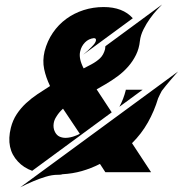

<svg xmlns="http://www.w3.org/2000/svg" viewBox="-20 -760 807 845"><path d="M68.8 64.5 763.7 -445.3Q760.7 -441.9 751.7 -431.9Q742.7 -421.9 731.7 -408.9Q720.7 -396 709.7 -382.6Q698.7 -369.1 691.9 -359.9Q687.5 -352.5 683.6 -343.8Q679.7 -335 675.8 -327.1Q659.2 -271.5 630.9 -221.2Q602.5 -170.9 561 -129.9L645 -2H443.8L419.9 -38.6Q380.4 -18.6 339.8 -7.1Q299.3 4.4 254.9 6.8Q249 8.8 243.4 9Q237.8 9.3 231.9 9.3Q209.5 9.3 181.2 17.8Q152.8 26.4 127.9 37.1Q98.6 49.3 68.8 64.5ZM121.6 -8.3Q84.5 -21.5 59.1 -48.8Q4.9 -106 27.8 -197.8Q36.1 -231 53.7 -257.6Q71.3 -284.2 94.7 -305.9Q118.2 -327.6 145.5 -345.9Q172.9 -364.3 200.2 -381.3Q181.6 -420.4 174.3 -456.1Q166.5 -493.2 176.3 -534.7Q188 -579.6 212.6 -615.7Q237.3 -651.9 271.7 -677Q306.2 -702.1 348.1 -715.6Q390.1 -729 436 -729Q520.5 -729 564.5 -679.7L345.7 -519Q368.7 -538.1 382.8 -553.2Q392.1 -562.5 396 -568.1Q399.9 -573.7 401.6 -578.9Q403.3 -584 401.9 -587.6Q400.4 -591.3 394 -592.3Q370.1 -589.8 354 -573.2Q337.9 -556.6 333 -534.2Q325.2 -503.4 348.1 -459L382.8 -477.1Q405.3 -489.3 420.4 -503.7Q435.5 -518.1 442.4 -543.5Q443.8 -550.8 443.8 -556.6L693.4 -740.2Q686.5 -733.4 671.4 -717Q656.2 -700.7 640.4 -678.7Q624.5 -656.7 611.6 -630.9Q598.6 -605 595.7 -579.6Q592.3 -546.4 578.6 -518.6Q564.9 -490.7 544.4 -467.3Q523.9 -443.8 498.3 -424.8Q472.7 -405.8 445.8 -390.1L405.3 -366.7L471.7 -265.6ZM256.8 -281.2Q240.2 -266.1 229.5 -249Q223.1 -239.3 220.2 -231.9Q217.3 -224.6 216.1 -215.8Q214.8 -207 216.1 -197.5Q217.3 -188 222.2 -178.7Q230 -164.1 242.2 -158.7Q254.4 -153.3 268.1 -153.3Q279.3 -153.3 290.3 -155.8Q301.3 -158.2 309.6 -161.6Q319.8 -165 329.1 -169.9L331.1 -171.4L257.3 -281.7ZM533.2 -361.8 533.7 -365.2H607.9L505.4 -290Q523.9 -324.2 533.2 -361.8Z"/></svg>

Font: Facon
Style: Bold Italic
Weight: 700
Italic angle: -12°
Designer: Google
Version: Version 2.001150; 2014